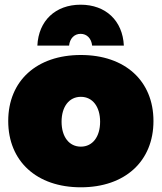

<svg xmlns="http://www.w3.org/2000/svg" viewBox="-20 -789 688 817"><path d="M274 -595C277 -625 296 -645 323 -645C350 -645 369 -625 372 -595H507C502 -701 430 -769 323 -769C216 -769 144 -701 139 -595ZM324 -555C136 -555 15 -445 15 -274C15 -103 136 8 324 8C512 8 633 -103 633 -274C633 -445 512 -555 324 -555ZM324 -377C374 -377 406 -335 406 -271C406 -207 374 -165 324 -165C274 -165 242 -207 242 -271C242 -335 274 -377 324 -377Z"/></svg>

Font: Montserrat arm Black
Style: Regular
Weight: 900
Designer: Julieta Ulanovsky
Foundry: Julieta Ulanovsky
Version: Version 6.000;PS 006.000;hotconv 1.0.88;makeotf.lib2.5.64775